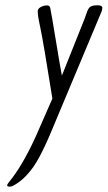

<svg xmlns="http://www.w3.org/2000/svg" viewBox="-20 -597 409 730"><path d="M369.1 -566.9C369.1 -573.7 362.9 -577.1 350.3 -576.9C337.8 -576.8 328.9 -574.9 323.5 -571.3C318.1 -567.7 313.6 -560.4 310.1 -549.3C306.5 -538.2 303.5 -530.1 301.3 -524.9L215.3 -309.6C210.4 -335 202.6 -380.4 191.9 -445.8C181.2 -511.2 174.2 -551.8 170.9 -567.4C169.3 -573.2 165.6 -576.3 159.9 -576.4C154.2 -576.6 148.9 -575.8 144 -574.2C131.7 -570 124.8 -564.1 123.5 -556.6C122.6 -547.9 125.7 -526.6 133.1 -492.9C140.4 -459.2 155.8 -369 179.2 -222.2L114.7 -75.2C80.9 -1.6 47.5 55 14.6 94.7C10.1 100.3 7.6 104.6 7.3 107.7C7 110.8 10.3 112.5 17.3 112.8C24.3 113.1 36.8 106.6 54.7 93.3C72.6 79.9 90.1 61.2 107.2 37.1C124.3 13 144.7 -26.5 168.5 -81.5L367.2 -555.7C368.2 -559.6 368.7 -562.5 368.7 -564.5C368.7 -565.1 368.8 -565.9 369.1 -566.9Z"/></svg>

Font: Kristi
Style: Medium
Weight: 400
Italic angle: -15°
Version: Version 1.003